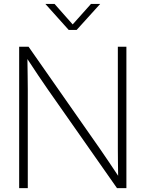

<svg xmlns="http://www.w3.org/2000/svg" viewBox="-20 -968 749 988"><path d="M78.6 0V-727.5H127L494.6 -201.7Q515.6 -171.4 539.8 -135.5Q564 -99.6 587.9 -63.5Q587.4 -98.6 586.9 -136.2Q586.4 -173.8 586.4 -202.6V-727.5H630.4V0H582L226.1 -507.8Q204.1 -539.1 177.5 -578.9Q150.9 -618.7 121.1 -664.1Q121.6 -617.2 122.3 -578.1Q123 -539.1 123 -508.3V0ZM260.7 -947.8 354 -842.3 448.2 -947.8H495.1V-947.3L374.5 -814H333.5L213.9 -947.3V-947.8Z"/></svg>

Font: Inter Display ExtraLight
Style: Regular
Weight: 200
Designer: Rasmus Andersson
Foundry: rsms
Version: Version 4.000;git-a52131595